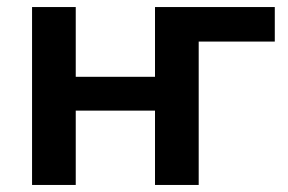

<svg xmlns="http://www.w3.org/2000/svg" viewBox="-20 -525 817 545"><path d="M71 0V-505H195V-307H420V-505H760V-407H544V0H420V-211H195V0Z"/></svg>

Font: MulishBold
Style: Bold
Weight: 700
Designer: Vernon Adams
Foundry: Vernon Adams
Version: Version 3.602; ttfautohint (v1.8.3)